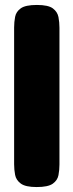

<svg xmlns="http://www.w3.org/2000/svg" viewBox="-20 -606 296 775"><path d="M128 149Q83 149 64 135Q45 121 41 100Q37 79 37 57V-495Q37 -517 41 -538Q45 -559 64 -572.5Q83 -586 129 -586Q175 -586 193.5 -572Q212 -558 216 -537Q220 -516 220 -494V58Q220 80 216 101Q212 122 193 135.5Q174 149 128 149Z"/></svg>

Font: Fredoka SemiCondensed
Style: Bold
Weight: 700
Width: 4
Designer: Ben Nathan
Foundry: Milena B. Brandão, Ben Nathan
Version: Version 2.001